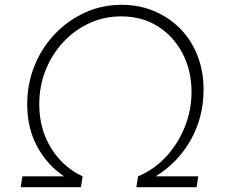

<svg xmlns="http://www.w3.org/2000/svg" viewBox="-20 -777 951 797"><path d="M66 0 73 -45H246Q176 -92 134.5 -168.5Q93 -245 93 -344Q93 -429 123 -503.5Q153 -578 207 -635Q261 -692 332 -724.5Q403 -757 485 -757Q557 -757 618.5 -731.5Q680 -706 726.5 -659.5Q773 -613 799 -548Q825 -483 825 -405Q825 -291 772 -196.5Q719 -102 626 -45H803L796 0H546L553 -45Q620 -73 669.5 -126.5Q719 -180 747 -250Q775 -320 775 -396Q775 -484 738 -555Q701 -626 635.5 -667.5Q570 -709 483 -709Q412 -709 350.5 -680.5Q289 -652 242.5 -602Q196 -552 169.5 -486Q143 -420 143 -344Q143 -242 192 -162.5Q241 -83 323 -45L316 0Z"/></svg>

Font: Plus Jakarta Sans ExtraLight
Style: Italic
Weight: 200
Italic angle: -8°
Designer: Gumpita Rahayu
Foundry: Tokotype
Version: Version 2.071; ttfautohint (v1.8.4.7-5d5b);gftools[0.9.29]